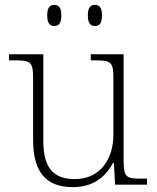

<svg xmlns="http://www.w3.org/2000/svg" viewBox="-20 -759 645 789"><path d="M370 -652C388 -652 399 -662 399 -696C399 -729 388 -739 370 -739C353 -739 341 -729 341 -696C341 -662 353 -652 370 -652ZM203 -652C221 -652 232 -662 232 -696C232 -729 221 -739 203 -739C186 -739 174 -729 174 -696C174 -662 186 -652 203 -652ZM279 10C363 10 414 -32 444 -89H448L453 0H584V-25H558C501 -25 488 -30 488 -97V-536H353V-511H368C435 -511 446 -506 446 -438V-205C446 -107 393 -23 287 -23C183 -23 158 -90 158 -183V-536H17V-511H38C105 -511 116 -506 116 -439V-184C116 -51 170 10 279 10Z"/></svg>

Font: Noto Serif Sinhala ExtraLight
Style: Regular
Weight: 200
Designer: Jelle Bosma - Monotype Design Team
Foundry: Monotype Imaging Inc.
Version: Version 2.007